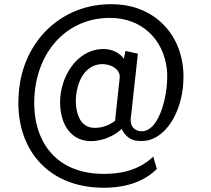

<svg xmlns="http://www.w3.org/2000/svg" viewBox="-20 -728 989 901"><path d="M841 -369C842 -225 772 -91 673 -69C616 -60 577 -71 551 -123C509 -83 440 -58 381 -68C305 -81 262 -152 262 -249C262 -363 337 -498 467 -498C507 -498 544 -478 561 -452L569 -489L627 -476L595 -184C586 -135 612 -112 645 -112C734 -112 774 -306 763 -404C747 -543 646 -644 496 -644C301 -644 163 -498 143 -295C123 -84 228 88 467 88C572 88 644 59 699 7C702 18 712 52 716 65C658 122 576 153 467 153C195 153 48 -41 68 -289C85 -542 282 -726 536 -707C709 -694 840 -564 841 -369ZM520 -161 542 -366C543 -410 487 -433 444 -426C377 -414 345 -350 337 -279C331 -223 345 -137 411 -129C447 -124 489 -137 520 -161Z"/></svg>

Font: Repo Medium
Style: Regular
Weight: 500
Designer: Stefan Peev
Foundry: Context Ltd
Version: Version 1.502